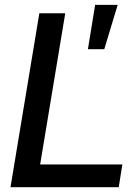

<svg xmlns="http://www.w3.org/2000/svg" viewBox="-20 -783 582 803"><path d="M23.9 0 144.5 -727.5H252.9L147.9 -95.2H491.7L476.6 0ZM347.7 -577.1 377.9 -762.7H472.2L416 -577.1Z"/></svg>

Font: Inter Display Medium
Style: Italic
Weight: 500
Italic angle: -9.39999°
Designer: Rasmus Andersson
Foundry: rsms
Version: Version 4.000;git-a52131595